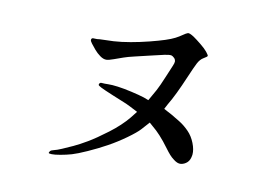

<svg xmlns="http://www.w3.org/2000/svg" viewBox="-69 -722 1138 827"><g transform="rotate(10 500.0 -309.0)"><path d="M572 -303Q589 -332 600 -352.5Q611 -373 628 -414Q645 -455 650.5 -467.5Q656 -480 656 -487Q655 -497 649 -502Q643 -508 637 -510Q628 -512 607 -507.5Q586 -503 551 -494.5Q516 -486 483.5 -478.5Q451 -471 434.5 -465Q418 -459 395 -451Q373 -443 363 -443Q350 -443 335.5 -453.5Q321 -464 310 -477Q299 -490 291 -500.5Q283 -511 283.5 -516Q284 -521 287 -523Q289 -525 298.5 -524Q308 -523 321 -525L381 -527Q414 -529 454 -536Q494 -543 533.5 -553Q573 -563 599 -571.5Q625 -580 640.5 -588Q656 -596 669.5 -605.5Q683 -615 690 -617Q697 -619 717 -606Q730 -597 750.5 -580.5Q771 -564 781 -551.5Q791 -539 791 -535Q790 -531 775 -522.5Q760 -514 750 -494.5Q740 -475 721.5 -431.5Q703 -388 687 -355Q671 -322 657 -299L646 -278Q664 -269 682.5 -258.5Q701 -248 721.5 -235Q742 -222 761 -202.5Q780 -183 791 -155Q802 -127 800 -105Q797 -81 785 -70Q773 -59 757.5 -57Q742 -55 722 -72Q708 -82 686 -112Q664 -142 645.5 -162Q627 -182 612 -194L595 -209Q579 -191 564 -174.5Q549 -158 511.5 -131Q474 -104 435 -82.5Q396 -61 353.5 -42Q311 -23 288.5 -16.5Q266 -10 240.5 -5.5Q215 -1 202 -1.5Q189 -2 189 -5Q189 -8 193 -13Q197 -18 209 -20.5Q221 -23 243 -32.5Q265 -42 289 -53Q313 -64 347 -84Q381 -104 430 -141Q479 -178 511 -217L533 -245Q514 -255 498 -263Q482 -271 470.5 -275.5Q459 -280 418 -297Q377 -314 363.5 -321Q350 -328 350 -331Q350 -334 352.5 -338Q355 -342 364 -341Q373 -340 389.5 -340.5Q406 -341 432.5 -337.5Q459 -334 494 -326Q529 -318 551 -311L572 -303Z"/></g></svg>

Font: ChillKai
Style: Regular
Weight: 400
Designer: ChillType
Foundry: 寒蝉字型
Version: Version 2.000